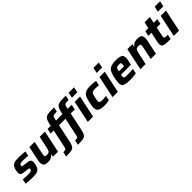

<svg xmlns="http://www.w3.org/2000/svg" viewBox="353 -2359 4174 4174"><g transform="rotate(-45 2440.0 -271.5)"><path d="M223 8Q189 8 150 6Q111 4 74.5 1Q38 -2 10 -5L32 -115Q53 -114 74 -112Q95 -110 115.5 -109Q136 -108 154.5 -107.5Q173 -107 190 -107Q227 -107 248.5 -110Q270 -113 281.5 -120.5Q293 -128 300 -142Q305 -148 307.5 -155Q310 -162 310 -170Q310 -182 299.5 -186Q289 -190 260 -193L135 -210Q93 -216 76 -237Q59 -258 59 -294Q59 -307 62 -326.5Q65 -346 69 -367Q81 -419 101 -449.5Q121 -480 151 -494.5Q181 -509 221.5 -513.5Q262 -518 313 -518Q346 -518 381.5 -516Q417 -514 449 -511Q481 -508 502 -504L479 -394Q452 -397 425 -399Q398 -401 374.5 -402Q351 -403 333 -403Q304 -403 282.5 -402Q261 -401 246.5 -395.5Q232 -390 225 -377Q220 -371 217 -363Q214 -355 214 -344Q214 -332 223.5 -328.5Q233 -325 260 -322L378 -305Q404 -302 424 -293.5Q444 -285 454.5 -268Q465 -251 465 -218Q465 -207 463 -189.5Q461 -172 456 -152Q445 -97 425.5 -64.5Q406 -32 377.5 -17Q349 -2 310.5 3Q272 8 223 8Z M693 8Q639 8 608.5 -5Q578 -18 565.5 -44Q553 -70 553 -108Q553 -128 558 -157.5Q563 -187 569 -218L631 -510H792L735 -242Q730 -216 726 -194.5Q722 -173 722 -161Q722 -144 728 -135Q734 -126 747 -123.5Q760 -121 782 -121Q811 -121 829.5 -127.5Q848 -134 858.5 -148.5Q869 -163 876.5 -187Q884 -211 891 -246L948 -510H1108L1000 0H847L856 -63H848Q830 -38 806 -22.5Q782 -7 754 0.5Q726 8 693 8Z M1051 200 1075 90Q1116 90 1134.5 84.5Q1153 79 1159.5 67.5Q1166 56 1169 37L1260 -391H1164L1190 -510H1285L1293 -547Q1306 -605 1320 -641Q1334 -677 1355 -698Q1376 -719 1409 -728.5Q1442 -738 1493.5 -740Q1545 -742 1620 -742L1598 -633Q1543 -633 1516 -629.5Q1489 -626 1478 -612.5Q1467 -599 1461 -570L1448 -510H1571L1546 -391H1422L1339 3Q1327 61 1313.5 98Q1300 135 1281 155.5Q1262 176 1232.5 185Q1203 194 1158.5 196.5Q1114 199 1051 200ZM1412 200 1436 90Q1477 90 1495.5 84.5Q1514 79 1520.5 67.5Q1527 56 1530 37L1621 -391H1525L1551 -510H1646L1654 -547Q1667 -605 1681 -641Q1695 -677 1716 -698Q1737 -719 1770 -728.5Q1803 -738 1854.5 -740Q1906 -742 1981 -742L1958 -633Q1904 -633 1877 -629.5Q1850 -626 1839 -612.5Q1828 -599 1822 -570L1808 -510H1932L1907 -391H1783L1700 3Q1688 61 1674.5 98Q1661 135 1642 155.5Q1623 176 1593.5 185Q1564 194 1519.5 196.5Q1475 199 1412 200ZM2044 -616 2071 -743H2237L2210 -616ZM1916 0 2023 -510H2187L2079 0Z M2424 8Q2345 8 2300.5 -7.5Q2256 -23 2238 -54Q2220 -85 2220 -128Q2220 -150 2225 -185.5Q2230 -221 2239 -263Q2251 -323 2266.5 -370.5Q2282 -418 2308.5 -451Q2335 -484 2380.5 -501Q2426 -518 2501 -518Q2547 -518 2592 -514Q2637 -510 2674 -502L2649 -391Q2630 -394 2598.5 -396.5Q2567 -399 2538 -399Q2502 -399 2479.5 -393.5Q2457 -388 2443 -372.5Q2429 -357 2420 -328.5Q2411 -300 2401 -255Q2395 -225 2391 -203Q2387 -181 2387 -165Q2387 -143 2396 -131.5Q2405 -120 2425 -115.5Q2445 -111 2478 -111Q2503 -111 2536 -113.5Q2569 -116 2596 -120L2573 -9Q2539 -1 2500 3.5Q2461 8 2424 8Z M2806 -616 2833 -743H2998L2972 -616ZM2678 0 2785 -510H2948L2840 0Z M3213 8Q3125 8 3075 -4.5Q3025 -17 3005 -45.5Q2985 -74 2985 -118Q2985 -145 2989.5 -179Q2994 -213 3003 -254Q3017 -323 3034 -373Q3051 -423 3079.5 -455Q3108 -487 3158 -502.5Q3208 -518 3290 -518Q3368 -518 3411.5 -506Q3455 -494 3472.5 -469Q3490 -444 3490 -403Q3490 -384 3487 -359.5Q3484 -335 3478.5 -308.5Q3473 -282 3466 -254L3457 -215H3153Q3150 -200 3147 -184Q3144 -168 3144 -158Q3144 -138 3153.5 -128.5Q3163 -119 3189.5 -116Q3216 -113 3267 -113Q3287 -113 3313.5 -114Q3340 -115 3369 -117Q3398 -119 3424 -121L3401 -9Q3379 -4 3347.5 0Q3316 4 3280.5 6Q3245 8 3213 8ZM3171 -298H3326L3329 -310Q3332 -328 3334 -341Q3336 -354 3336 -364Q3336 -381 3330 -389.5Q3324 -398 3310 -400.5Q3296 -403 3273 -403Q3246 -403 3229 -399.5Q3212 -396 3202 -385Q3192 -374 3185 -353Q3178 -332 3171 -298Z M3534 0 3642 -510H3795L3786 -447H3795Q3813 -473 3836.5 -488Q3860 -503 3889 -510.5Q3918 -518 3949 -518Q4004 -518 4034.5 -505.5Q4065 -493 4077 -468Q4089 -443 4089 -404Q4089 -385 4085 -355.5Q4081 -326 4074 -295L4011 0H3851L3908 -268Q3913 -294 3917 -315.5Q3921 -337 3921 -349Q3921 -366 3914.5 -374.5Q3908 -383 3895 -386Q3882 -389 3860 -389Q3831 -389 3813 -382.5Q3795 -376 3784 -361.5Q3773 -347 3766 -323Q3759 -299 3751 -264L3694 0Z M4464 0Q4394 0 4345 -2.5Q4296 -5 4266 -14.5Q4236 -24 4222.5 -44Q4209 -64 4209 -99Q4209 -112 4210.5 -126.5Q4212 -141 4215 -158Q4218 -175 4222 -195L4264 -391H4170L4195 -510H4289L4320 -658H4483L4452 -510H4565L4540 -391H4427L4385 -193Q4384 -188 4382.5 -178Q4381 -168 4379 -158Q4377 -148 4377 -144Q4377 -131 4387 -122.5Q4397 -114 4420.5 -111.5Q4444 -109 4487 -109Z M4688 -616 4715 -743H4880L4854 -616ZM4560 0 4667 -510H4830L4722 0Z"/></g></svg>

Font: Saira Thin
Style: Bold Italic
Weight: 700
Italic angle: -12°
Version: Version 1.101